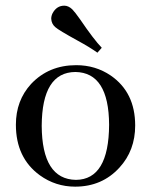

<svg xmlns="http://www.w3.org/2000/svg" viewBox="-20 -661 543 690"><path d="M129.9 -209Q130.9 -401.4 251 -402.3Q371.1 -400.4 372.1 -212.9Q371.1 -15.6 252.9 -14.6Q130.9 -16.6 129.9 -209ZM253.9 -426.8Q155.3 -426.8 91.8 -359.4Q37.1 -299.8 37.1 -212.9Q37.1 -93.8 123 -31.2Q179.7 9.8 250 9.8Q346.7 9.8 409.2 -58.6Q465.8 -120.1 465.8 -210Q465.8 -329.1 377.9 -389.6Q323.2 -426.8 253.9 -426.8ZM345.7 -489.3Q317.4 -518.6 267.6 -591.8Q249 -618.2 239.3 -627.9Q225.6 -640.6 210.9 -640.6Q183.6 -640.6 168.9 -613.3Q164.1 -603.5 164.1 -593.8Q165 -575.2 178.7 -563.5Q190.4 -552.7 259.8 -514.6Q302.7 -491.2 330.1 -471.7Z"/></svg>

Font: Abhaya Libre Medium
Style: Regular
Weight: 500
Designer: Pushpananda Ekanayake, Sol Matas, Pathum Egodawatta
Foundry: Mooniak
Version: Version 1.050 ; ttfautohint (v1.6)